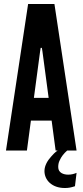

<svg xmlns="http://www.w3.org/2000/svg" viewBox="-20 -755 414 963"><path d="M364 0 253 -735H121L10 0H115L135 -150H239L259 0H269C256 9 245 20 236 31C219 50 203 75 203 103C203 148 240 188 305 188C322 188 335 186 356 179L364 112C352 117 339 121 322 121C299 121 272 112 272 83C272 71 274 60 279 50C288 30 300 15 317 0ZM150 -264 181 -496 184 -515H190L193 -496L224 -264Z"/></svg>

Font: League Gothic
Style: Regular
Weight: 400
Designer: The League of Moveable Type
Version: Version 1.560;PS 001.560;hotconv 1.0.56;makeotf.lib2.0.21325